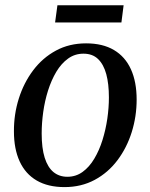

<svg xmlns="http://www.w3.org/2000/svg" viewBox="-20 -714 583 744"><path d="M313.5 -546Q378 -546 421.5 -520.2Q465 -494.5 487.2 -445.8Q509.5 -397 509.5 -328Q509.5 -263 490.5 -202.2Q471.5 -141.5 435.2 -93.2Q399 -45 347 -17Q295 11 230 11Q166 11 122.2 -14.5Q78.5 -40 56.2 -88.5Q34 -137 34 -204.5Q33.5 -270.5 52.8 -331.8Q72 -393 108.5 -441.5Q145 -490 196.8 -518Q248.5 -546 313.5 -546ZM303.5 -506Q270 -506 243.8 -487Q217.5 -468 198.2 -435.8Q179 -403.5 166.2 -363.2Q153.5 -323 147.5 -280Q141.5 -237 141.5 -196.5Q141.5 -140 153.2 -102.8Q165 -65.5 187.2 -47.2Q209.5 -29 241 -29Q274 -29 300 -47.8Q326 -66.5 345.2 -98.8Q364.5 -131 377 -171Q389.5 -211 395.8 -253.8Q402 -296.5 402 -336.5Q402 -389 391.8 -426.8Q381.5 -464.5 360 -485.2Q338.5 -506 303.5 -506ZM202.5 -693.5H459L450.5 -627H193.5Z"/></svg>

Font: Merriweather 72pt
Style: Italic
Weight: 400
Italic angle: -7.8°
Version: Version 2.101